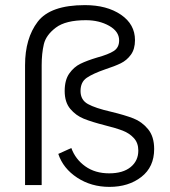

<svg xmlns="http://www.w3.org/2000/svg" viewBox="-20 -724 666 751"><path d="M208 -122 259 -145Q275 -101 313.5 -73.5Q352 -46 407 -46Q461 -46 491 -70.5Q521 -95 521 -135Q521 -165 503.5 -184Q486 -203 460 -213Q434 -223 390 -234Q339 -247 308 -259.5Q277 -272 255 -298Q233 -324 233 -368Q233 -411 251 -436.5Q269 -462 294.5 -474.5Q320 -487 360 -499Q404 -511 425 -524.5Q446 -538 446 -566Q446 -601 407 -623Q368 -645 316 -645Q237 -645 198.5 -616Q160 -587 151.5 -551Q143 -515 143 -469V0H78V-469Q78 -574 127.5 -639Q177 -704 312 -704Q398 -704 453 -666.5Q508 -629 508 -567Q508 -532 492 -510Q476 -488 452.5 -476.5Q429 -465 392 -453Q343 -436 319 -419.5Q295 -403 295 -368Q295 -333 324 -317Q353 -301 414 -287Q468 -274 501.5 -261Q535 -248 559 -219Q583 -190 583 -141Q583 -71 533 -32Q483 7 408 7Q337 7 282 -29Q227 -65 208 -122Z"/></svg>

Font: Hanken Grotesk Light
Style: Regular
Weight: 300
Designer: Alfredo Marco Pradil
Foundry: Hanken Design Co.
Version: Version 3.014